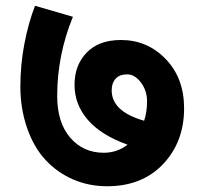

<svg xmlns="http://www.w3.org/2000/svg" viewBox="-20 -668 691 661"><path d="M364.5 -356.9Q364.5 -284.1 476.2 -252.3Q486.3 -282.6 486.3 -319.3Q486.3 -355.9 465.1 -384Q443.9 -412 417.8 -412Q391.8 -412 378.2 -397.1Q364.5 -382.2 364.5 -356.9ZM348.8 -26.8Q286.1 -26.8 232.1 -50.1Q178 -73.3 137.3 -116.8Q96.6 -160.3 73.3 -227.2Q50.1 -294.2 50.1 -369.6Q50.1 -444.9 64 -517.4Q77.9 -590 100.6 -648.1L231 -610.2Q176.9 -477.8 176.9 -337.7Q176.9 -246.2 221.7 -194.1Q266.4 -142.1 337.2 -142.1Q383.2 -142.1 419.1 -169.9Q327.6 -202.7 282.1 -255.6Q236.6 -308.4 236.6 -376.1Q236.6 -443.9 278.6 -487.1Q320.5 -530.3 396.4 -530.3Q487.4 -530.3 550.6 -464.6Q613.8 -398.9 613.8 -295.2Q613.8 -179.5 541.5 -103.1Q469.2 -26.8 348.8 -26.8Z"/></svg>

Font: Khula
Style: Bold
Weight: 700
Designer: Erin McLaughlin, Steve Matteson
Version: Version 1.000;PS 1.0;hotconv 1.0.72;makeotf.lib2.5.5900; ttf